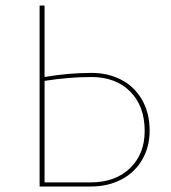

<svg xmlns="http://www.w3.org/2000/svg" viewBox="-20 -678 623 698"><path d="M524 -203Q524 -144 497 -97.5Q470 -51 421.5 -25.5Q373 0 309 0H124V-658H142V-398Q228 -413 313 -413Q373 -413 421 -388Q469 -363 496.5 -315Q524 -267 524 -203ZM506 -202Q506 -292 453.5 -345Q401 -398 312 -398Q231 -398 142 -384V-15H310Q399 -15 452.5 -66.5Q506 -118 506 -202Z"/></svg>

Font: Ysabeau Thin
Style: Regular
Weight: 200
Designer: Christian Thalmann (Catharsis Fonts)
Version: Version 0.003